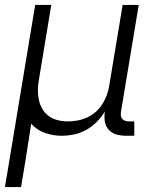

<svg xmlns="http://www.w3.org/2000/svg" viewBox="-21 -540 641 775"><path d="M-1 215 121 -520H186L136 -218Q132 -197 132 -176.5Q132 -156 136 -136.5Q140 -117 150 -100Q160 -83 176 -71.5Q192 -60 211.5 -55Q231 -50 252 -50Q272 -50 291.5 -53.5Q311 -57 330 -65.5Q349 -74 365 -88Q381 -102 392 -119.5Q403 -137 410 -156Q417 -175 420 -195L474 -520H539L467 -87Q466 -80 467 -72.5Q468 -65 472.5 -60Q477 -55 484 -52.5Q491 -50 498 -50H521V8H488Q468 8 449.5 3Q431 -2 418.5 -15.5Q406 -29 402.5 -48Q399 -67 402 -87L403 -91Q389 -68 370 -48.5Q351 -29 327.5 -16Q304 -3 278.5 2.5Q253 8 228 8Q192 8 159 -4Q126 -16 105 -41Q99 -4 93.5 33Q88 70 82 107L64 215Z"/></svg>

Font: Iosevka Light Extended Oblique
Style: Regular
Weight: 300
Width: 7
Italic angle: -9°
Monospace: yes
Designer: Belleve Invis
Foundry: Belleve Invis
Version: Version 32.5.0; ttfautohint (v1.8.4)